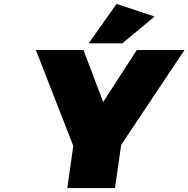

<svg xmlns="http://www.w3.org/2000/svg" viewBox="-20 -955 957 975"><path d="M162.1 -701.2H403.8L503.9 -437L674.8 -701.2H917L595.2 -219.2L564 0H321.8L352.1 -213.9ZM430.2 -734.9 571.8 -935.1 765.1 -871.1 601.1 -734.9Z"/></svg>

Font: Trueno UltraBlack
Style: Italic
Weight: 950
Designer: Julieta Ulanovsky
Foundry: Julieta Ulanovsky
Version: Version 3.001b | FøM Fix